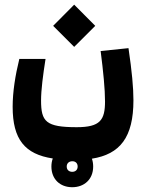

<svg xmlns="http://www.w3.org/2000/svg" viewBox="-20 -492 626 815"><path d="M286.6 302.7C336.9 302.7 375.5 270 375.5 214.8C375.5 202.6 373.5 191.4 370.1 181.6C489.7 162.6 546.4 90.8 546.4 -66.4C546.4 -120.1 540 -189 525.4 -287.6L407.2 -275.4C418.5 -187.5 425.8 -113.3 425.8 -61.5C425.8 17.6 405.3 47.9 305.7 47.9C174.8 47.9 154.3 24.4 154.3 -65.4C154.3 -110.4 162.6 -173.8 173.3 -241.7H62C44.9 -172.4 33.7 -102.1 33.7 -38.6C33.7 99.6 85.4 162.6 204.1 180.7C200.2 190.9 198.2 202.6 198.2 214.8C198.2 268.6 234.9 302.7 286.6 302.7ZM294.9 -293 384.3 -382.3 294.9 -472.2 205.6 -382.3ZM286.6 237.3C273.9 237.3 263.2 230 263.2 214.8C263.2 201.2 272.9 192.4 287.1 192.4C300.3 192.4 309.6 200.7 309.6 214.8C309.6 229 300.3 237.3 286.6 237.3Z"/></svg>

Font: Cascadia Code
Style: Bold
Weight: 700
Monospace: yes
Designer: Aaron Bell
Foundry: Saja Typeworks
Version: Version 2404.023